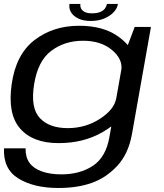

<svg xmlns="http://www.w3.org/2000/svg" viewBox="-22 -726 837 980"><path d="M275.5 233.5Q374 233.5 447.2 207.2Q520.5 181 577 120Q633.5 59 651.5 -41.5L748.5 -588.5H665.5L610 -442L536.5 -27Q519 75.5 452.8 119.8Q386.5 164 291 164Q233.5 164 191.2 148.8Q149 133.5 128.5 105.2Q108 77 108.5 31H-1.5Q-6.5 137 72.2 185.2Q151 233.5 275.5 233.5ZM277 4.5Q405.5 4.5 502.5 -52.2Q599.5 -109 608.5 -161L571.5 -225.5Q562 -167.5 488.5 -119.8Q415 -72 323.5 -72Q229 -72 181 -123.8Q133 -175.5 152 -295Q171 -415 239.5 -466.5Q308 -518 402 -518Q493.5 -518 550 -470.5Q606.5 -423 597 -365.5L655 -426.5Q664 -477 587 -535.8Q510 -594.5 381 -594.5Q249.5 -594.5 154.2 -521.5Q59 -448.5 37.5 -295.5Q16 -144 80.8 -69.8Q145.5 4.5 277 4.5ZM440.5 -619Q480.5 -619 510 -631.5Q539.5 -644 558 -663.5Q576.5 -683 580 -706H524Q522 -694 513.8 -682.8Q505.5 -671.5 489.5 -664.8Q473.5 -658 447.5 -658Q424 -658 410.5 -665Q397 -672 391.8 -682.8Q386.5 -693.5 388.5 -706H332.5Q329 -683 340.5 -663.5Q352 -644 377.8 -631.5Q403.5 -619 440.5 -619Z"/></svg>

Font: Anybody Expanded
Style: Italic
Weight: 400
Width: 7
Italic angle: -10°
Version: Version 1.113;gftools[0.9.25]